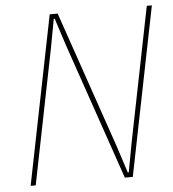

<svg xmlns="http://www.w3.org/2000/svg" viewBox="-51 -745 715 792"><g transform="rotate(-5 306.5 -349.0)"><path d="M239 -567 203 -678H199L177 -559L65 0H44L184 -698H217L412 -131L448 -20H452L474 -139L586 -698H607L467 0H434Z"/></g></svg>

Font: IBM Plex Sans Condensed Thin
Style: Italic
Weight: 100
Width: 3
Italic angle: -11°
Designer: Mike Abbink, Paul van der Laan, Pieter van Rosmalen
Foundry: Bold Monday
Version: Version 1.3